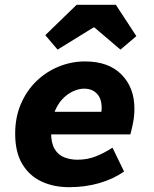

<svg xmlns="http://www.w3.org/2000/svg" viewBox="-20 -765 640 797"><path d="M267 12Q203 12 152.5 -11.5Q102 -35 72.5 -84Q43 -133 43 -210Q43 -278 66.5 -333Q90 -388 130.5 -427.5Q171 -467 223.5 -488.5Q276 -510 333 -510Q431 -510 484.5 -455.5Q538 -401 538 -314Q538 -282 531.5 -251Q525 -220 521 -207H154L170 -301H437L396 -279Q398 -288 400 -297.5Q402 -307 402 -317Q402 -356 382 -376.5Q362 -397 329 -397Q308 -397 283.5 -386Q259 -375 238.5 -353Q218 -331 205 -297Q192 -263 192 -216Q192 -172 206.5 -147Q221 -122 246.5 -112Q272 -102 301 -102Q343 -102 378 -116Q413 -130 447 -152L495 -53Q451 -22 392.5 -5Q334 12 267 12ZM219 -559 168 -619 298 -745H461L546 -615L480 -559L372 -651H368Z"/></svg>

Font: Source Code Pro ExtraLight ExtraBold
Style: Italic
Weight: 800
Italic angle: -11°
Monospace: yes
Version: Version 1.016;hotconv 1.0.116;makeotfexe 2.5.65601